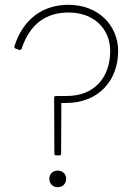

<svg xmlns="http://www.w3.org/2000/svg" viewBox="-20 -768 559 798"><path d="M226 -122C231 -122 234 -124 234 -130L235 -340H255C388 -340 471 -432 471 -556C471 -662 389 -748 265 -748C155 -748 75 -686 40 -576C39 -572 40 -568 45 -566L59 -561C64 -559 68 -561 70 -566C104 -667 169 -716 265 -716C373 -716 438 -646 438 -556C438 -446 372 -369 257 -369H213C208 -369 205 -367 205 -361L206 -130C206 -124 209 -122 214 -122ZM220 10C240 10 255 -4 255 -25C255 -45 240 -59 220 -59C200 -59 185 -45 185 -25C185 -4 200 10 220 10Z"/></svg>

Font: LINE Seed Sans TH Thin
Style: Regular
Weight: 250
Designer: Dalton Maag Ltd | Thai characters by Cadson Demak Co.,Ltd.
Foundry: Dalton Maag Ltd
Version: Version 1.003